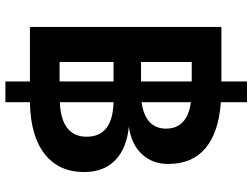

<svg xmlns="http://www.w3.org/2000/svg" viewBox="-132 -713 936 712"><g transform="rotate(90 336.0 -357.0)"><path d="M282 91V0H80V-710H282V-805H359V-708Q471 -700 529.5 -651Q588 -602 588 -513Q588 -453 550.5 -414Q513 -375 449 -367Q530 -359 574 -316.5Q618 -274 618 -201Q618 -107 551 -54.5Q484 -2 359 0V91ZM487 -210Q487 -307 359 -310V-111Q421 -113 454 -138Q487 -163 487 -210ZM210 -110H282V-310H210ZM457 -505Q457 -583 359 -597V-414Q457 -428 457 -505ZM210 -412H282V-600H210Z"/></g></svg>

Font: Geist SemBd
Style: Regular
Weight: 400
Designer: Basement.studio, Andrés Briganti, Mateo Zaragoza
Foundry: Basement.studio, Vercel, Andrés Briganti, Guido Ferreyra, Mateo Zaragoza
Version: Version 1.401